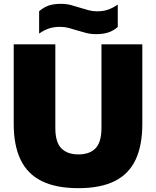

<svg xmlns="http://www.w3.org/2000/svg" viewBox="-20 -971 814 1001"><path d="M389 10Q272 10 197.5 -27Q123 -64 87.2 -138.5Q51.5 -213 51.5 -324.5V-740H268.5V-304Q268.5 -230 299.5 -198Q330.5 -166 389 -166Q447.5 -166 478.2 -198Q509 -230 509 -304V-740H722V-324.5Q722 -213 687 -138.5Q652 -64 578.2 -27Q504.5 10 389 10ZM481 -793Q452.5 -793 428 -799.5Q403.5 -806 380 -813Q359 -820 337.8 -825.5Q316.5 -831 293 -831Q260 -831 235 -822.5Q210 -814 184 -796V-912.5Q207 -932.5 233.2 -941.8Q259.5 -951 297 -951Q326 -951 350.5 -944.5Q375 -938 398 -930.5Q419.5 -924 440.8 -918Q462 -912 485 -912Q518.5 -912 543.5 -920.8Q568.5 -929.5 594 -947V-830.5Q572 -811 545.2 -802Q518.5 -793 481 -793Z"/></svg>

Font: Encode Sans Condensed Thin Black
Style: Regular
Weight: 900
Version: Version 3.002